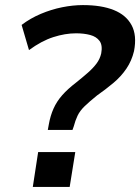

<svg xmlns="http://www.w3.org/2000/svg" viewBox="-20 -735 551 755"><path d="M168 -224 172 -246Q178 -280 190.5 -308Q203 -336 224.5 -360.5Q246 -385 280 -411Q305 -431 325.5 -449Q346 -467 359.5 -485Q373 -503 378 -525Q384 -557 371.5 -574Q359 -591 334.5 -597.5Q310 -604 279 -604Q236 -604 189.5 -589Q143 -574 94 -538L65 -637Q99 -663 140.5 -680.5Q182 -698 224.5 -706.5Q267 -715 306 -715Q379 -715 427.5 -695.5Q476 -676 497.5 -636Q519 -596 507 -534Q498 -496 477 -465Q456 -434 425.5 -408.5Q395 -383 362 -360Q331 -335 312.5 -317Q294 -299 285 -280Q276 -261 270 -238L265 -224ZM109 0 130 -137H276L254 0Z"/></svg>

Font: Nunito Sans 7pt SemiCondensed
Style: Bold Italic
Weight: 700
Width: 4
Italic angle: -9°
Designer: Vernon Adams
Foundry: Vernon Adams
Version: Version 3.101;gftools[0.9.27]